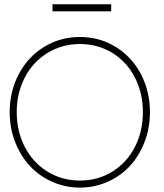

<svg xmlns="http://www.w3.org/2000/svg" viewBox="-20 -840 746 872"><path d="M218.5 -788.5V-820.5H485V-788.5ZM24 -330.5Q24 -425.5 65.5 -503.8Q107 -582 180.2 -627Q253.5 -672 343 -672Q432.5 -672 505.5 -627Q578.5 -582 619.8 -503.8Q661 -425.5 661 -330.5Q661 -259 636.8 -195.8Q612.5 -132.5 570.5 -86.8Q528.5 -41 469.2 -14.5Q410 12 343 12Q276 12 216.8 -14.5Q157.5 -41 115.2 -86.8Q73 -132.5 48.5 -195.8Q24 -259 24 -330.5ZM343 -20Q425 -20 490.5 -60.8Q556 -101.5 592.5 -172.5Q629 -243.5 629 -330.5Q629 -417.5 592.5 -488.2Q556 -559 490.5 -599.5Q425 -640 343 -640Q261.5 -640 195.5 -599.5Q129.5 -559 92.8 -488.2Q56 -417.5 56 -330.5Q56 -243.5 92.8 -172.5Q129.5 -101.5 195.5 -60.8Q261.5 -20 343 -20Z"/></svg>

Font: League Spartan ExtraLight
Style: Regular
Weight: 200
Foundry: The League of Moveable Type
Version: Version 2.002